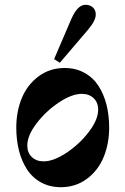

<svg xmlns="http://www.w3.org/2000/svg" viewBox="-20 -770 524 802"><path d="M94 -162C94 -190 107 -221 133 -255C159 -289 190 -318 226 -342C262 -366 294 -378 322 -378C342 -378 358.3 -372 371 -360C383.7 -348 390 -332 390 -312C390 -284 377 -253 351 -219C325 -185 294 -156 258 -132C222 -108 190 -96 162 -96C142 -96 125.7 -102 113 -114C100.3 -126 94 -142 94 -162ZM48 -237C48 -203 51.7 -171.3 59 -142C66.3 -112.7 77.5 -86.3 92.5 -63C107.5 -39.7 127.2 -21.3 151.5 -8C175.8 5.3 203.3 12 234 12C275.3 12 311.7 0.3 343 -23C374.3 -46.3 397.7 -76.7 413 -114C428.3 -151.3 436 -192.3 436 -237C436 -271 432.3 -302.7 425 -332C417.7 -361.3 406.5 -387.7 391.5 -411C376.5 -434.3 356.8 -452.7 332.5 -466C308.2 -479.3 280.7 -486 250 -486C208.7 -486 172.3 -474.3 141 -451C109.7 -427.7 86.3 -397.3 71 -360C55.7 -322.7 48 -281.7 48 -237ZM206 -523 230 -508 347 -645C369 -671 380 -692.3 380 -709C380 -721.7 376 -731.7 368 -739C360 -746.3 349.7 -750 337 -750C315 -750 295.3 -730.3 278 -691Z"/></svg>

Font: Km Standard TT
Style: Bold
Weight: 700
Designer: Alexey Kryukov <alexios@thessalonica.org.ru>
Version: Version 2.0.2